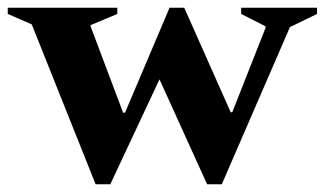

<svg xmlns="http://www.w3.org/2000/svg" viewBox="-56 -476 839 496"><path d="M191 0 26 -413 -36 -440V-456H247V-440L178 -411V-408L262 -185H267L382 -456H420L540 -186H544L630 -404V-408L567 -440V-456H763V-440L693 -406L517 0H479L356 -271L229 0Z"/></svg>

Font: Spectral
Style: Bold
Weight: 700
Designer: Jean-Baptiste Levee
Foundry: Production Type
Version: Version 2.001